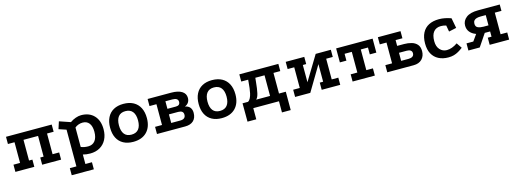

<svg xmlns="http://www.w3.org/2000/svg" viewBox="-4 -1310 6414 2371"><g transform="rotate(-15 3202.5 -124.0)"><path d="M46.5 -448.5H630.8V-356.5H546.5V-92H630.8V0H388.8V-92H431.8V-356.5H245.5V-92H288.5V0H46.5V-92H130.8V-356.5H46.5Z M707.8 220V129.5H791.8V-340L697 -371.8L726.8 -464.2L868.2 -416Q901.8 -439.8 939.4 -453.1Q977 -466.5 1010.2 -466.5Q1114.5 -466.5 1174.6 -402.9Q1234.8 -339.2 1234.8 -228Q1234.8 -153 1205.8 -97Q1176.8 -41 1123.6 -10.4Q1070.5 20.2 998.8 20.2Q947.8 20.2 906.5 8.5V129.5H990.5V220ZM997 -71.5Q1054.5 -71.5 1085.9 -112.2Q1117.2 -153 1117.2 -226.5Q1117.2 -297.2 1088.2 -335.2Q1059.2 -373.2 1004.8 -373.2Q976.5 -373.2 950.1 -363.5Q923.8 -353.8 905 -337V-89Q922 -81 946.9 -76.2Q971.8 -71.5 997 -71.5Z M1550.1 -466.5Q1625.5 -466.5 1678.4 -437.5Q1731.2 -408.5 1759.2 -353.8Q1787.2 -299.2 1787.2 -222.8Q1787.2 -109.2 1724.8 -45.2Q1662.2 18.8 1550 18.8Q1477 18.8 1424.6 -9.9Q1372.2 -38.5 1344.8 -92.6Q1317.2 -146.6 1317.2 -223Q1317.2 -299.3 1344.8 -353.9Q1372.2 -408.5 1424.6 -437.5Q1477 -466.5 1550.1 -466.5ZM1551.4 -373.2Q1491.2 -373.2 1460.8 -334.6Q1430.2 -296 1430.2 -223Q1430.2 -150 1460.7 -111.5Q1491.2 -73 1551.3 -73Q1612.2 -73 1643.2 -111.5Q1674.2 -150 1674.2 -223Q1674.2 -296 1643.3 -334.6Q1612.4 -373.2 1551.4 -373.2Z M2157 -447Q2245 -447 2292.9 -417Q2340.8 -387 2340.8 -331.8Q2340.8 -297.8 2324.2 -273.5Q2307.8 -249.2 2277.2 -237.5Q2318 -231.2 2339.9 -204.8Q2361.8 -178.2 2361.8 -136.5Q2361.8 -70.5 2324.1 -34.9Q2286.5 0.8 2217 0.8H1856.5V-90.8H1945.2V-356.5H1856.5V-447ZM2176 -85.5Q2246 -85.5 2246 -142.8Q2246 -195.2 2180 -195.2H2061.5V-85.5ZM2169.2 -266.2Q2223 -266.2 2223 -312.8Q2223 -362.8 2149.5 -362.8H2061.5V-266.2Z M2682.1 -466.5Q2757.5 -466.5 2810.4 -437.5Q2863.2 -408.5 2891.2 -353.8Q2919.2 -299.2 2919.2 -222.8Q2919.2 -109.2 2856.8 -45.2Q2794.2 18.8 2682 18.8Q2609 18.8 2556.6 -9.9Q2504.2 -38.5 2476.8 -92.6Q2449.2 -146.6 2449.2 -223Q2449.2 -299.3 2476.8 -353.9Q2504.2 -408.5 2556.6 -437.5Q2609 -466.5 2682.1 -466.5ZM2683.4 -373.2Q2623.2 -373.2 2592.8 -334.6Q2562.2 -296 2562.2 -223Q2562.2 -150 2592.7 -111.5Q2623.2 -73 2683.3 -73Q2744.2 -73 2775.2 -111.5Q2806.2 -150 2806.2 -223Q2806.2 -296 2775.3 -334.6Q2744.4 -373.2 2683.4 -373.2Z M2975.8 142.8 2975 -92H3045Q3065.2 -103.5 3077.6 -129.4Q3090 -155.2 3097.1 -187.6Q3104.2 -220 3107.9 -252.8Q3111.5 -285.5 3113.5 -309.8L3117.8 -355.8H3029.2V-447.8H3528.2V-355.8H3441.2V-92H3528.2V142.8H3416.2V0H3087.8V142.8ZM3149.2 -92H3327V-355.8H3209.2L3203.2 -298.8Q3196 -219.8 3184.1 -165.9Q3172.2 -112 3149.2 -92Z M3622.5 -448.5H3859.8V-356.5H3816.8V-136L4005.5 -447.8L4199.5 -448.5V-356.5H4115.2V-92H4199.5V0H3962.5V-92H4005.5V-317L3816.8 0H3622.5V-92H3706.8V-356.5H3622.5Z M4266.8 -447.8H4733.2V-269H4649.5V-356.5H4557.5V-92H4642V0H4357.5V-92H4442.8V-356.5H4350.5V-269H4266.8Z M4800.5 0.8V-90.8H4886.5V-356.5H4800.5V-447.8H5090V-356.8H5002.8V-282.8H5091.2Q5141.2 -282.8 5185.2 -270.4Q5229.2 -258 5256.5 -227.2Q5283.8 -196.5 5283.8 -141.8Q5283.8 -78.5 5245.4 -38.9Q5207 0.8 5136.8 0.8ZM5002.8 -91.5H5098.8Q5130.2 -91.5 5149.1 -104.8Q5168 -118 5168 -145Q5168 -169.5 5150.6 -182Q5133.2 -194.5 5102 -194.5H5002.8Z M5653.5 -369Q5635 -374.5 5619 -376.9Q5603 -379.2 5586.8 -379.2Q5525.8 -379.2 5492.9 -339.1Q5460 -299 5460 -220.2Q5460 -151 5495.6 -112.2Q5531.2 -73.5 5583.2 -73.5Q5616.5 -73.5 5651.5 -86.1Q5686.5 -98.8 5720.5 -122.8L5767 -54.2Q5737.5 -31.5 5709.2 -15.2Q5681 1 5650 9.9Q5619 18.8 5580 18.8Q5507.8 18.8 5454.5 -8.8Q5401.2 -36.2 5372.2 -89.4Q5343.2 -142.5 5343.2 -220.2Q5343.2 -301.2 5371.9 -356.5Q5400.5 -411.8 5454.6 -439.8Q5508.8 -467.8 5585.5 -467.8Q5624.8 -467.8 5662.9 -460Q5701 -452.2 5739.8 -438.5L5764.2 -308.8L5668 -288Z M6110 0.2V-91H6158V-157.8L6077.5 -158Q6022 -158.2 5976.8 -175.6Q5931.5 -193 5904.6 -226.2Q5877.8 -259.5 5877.8 -307Q5877.8 -368.2 5928.8 -408.4Q5979.8 -448.5 6081.5 -448.5H6358.8V-367H6273.8V-91H6358.8V0.2ZM5838 0 5838.2 -91.2H5925.2L5989.8 -182L6098 -170.8L5983 0ZM6093.5 -235.8H6158V-366.8H6094.2Q6065 -366.8 6042.6 -360.9Q6020.2 -355 6007.5 -340Q5994.8 -325 5994.8 -298.8Q5994.8 -262.2 6022.5 -249Q6050.2 -235.8 6093.5 -235.8Z"/></g></svg>

Font: Podkova VF Beta
Style: Regular
Weight: 400
Designer: Ilya Yudin
Foundry: Cyreal (www.cyreal.org)
Version: Version 2.100